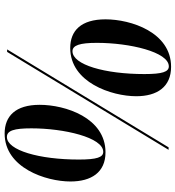

<svg xmlns="http://www.w3.org/2000/svg" viewBox="16 -782 776 849"><g transform="rotate(90 404.5 -357.0)"><path d="M192 -279C344 -279 405 -462 405 -571C405 -663 364 -725 275 -725C122 -725 65 -547 65 -435C65 -327 115 -279 192 -279ZM206 -289C180 -289 169 -321 169 -397C169 -541 209 -715 273 -715C297 -715 307 -687 307 -607C307 -433 266 -289 206 -289ZM198 0H209L642 -714H631ZM570 11C722 11 782 -172 782 -280C782 -372 742 -435 653 -435C500 -435 443 -257 443 -144C443 -37 493 11 570 11ZM585 1C557 1 547 -31 547 -107C547 -251 587 -425 651 -425C675 -425 685 -397 685 -317C685 -142 644 1 585 1Z"/></g></svg>

Font: Noto Serif Display Condensed ExtraBold
Style: Italic
Weight: 800
Width: 3
Italic angle: -12°
Designer: Monotype Design Team
Foundry: Monotype Imaging Inc.
Version: Version 2.009